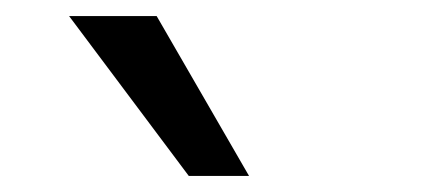

<svg xmlns="http://www.w3.org/2000/svg" viewBox="-20 -781 540 239"><path d="M215 -562 66 -761H175L290 -562Z"/></svg>

Font: Nunito Sans 7pt SemiExpanded
Style: Regular
Weight: 400
Width: 6
Designer: Vernon Adams
Foundry: Vernon Adams
Version: Version 3.101;gftools[0.9.27]